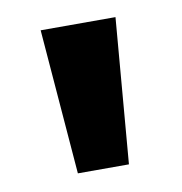

<svg xmlns="http://www.w3.org/2000/svg" viewBox="-46 -821 354 374"><g transform="rotate(-10 131.0 -633.5)"><path d="M80 -490 57 -777H205L181 -490Z"/></g></svg>

Font: Bitter Thin ExtraBold
Style: Regular
Weight: 800
Version: Version 3.020